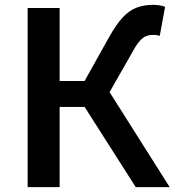

<svg xmlns="http://www.w3.org/2000/svg" viewBox="-20 -772 720 792"><path d="M94 0V-739H226V-438H329L429 -617Q459 -671 486 -700Q513 -729 543.5 -740.5Q574 -752 611 -752Q624 -752 637.5 -750Q651 -748 661 -744L639 -624Q631 -627 623 -627.5Q615 -628 610 -628Q594 -628 580.5 -622Q567 -616 553 -599Q539 -582 521 -548L432 -392L680 0H540L329 -331H226V0Z"/></svg>

Font: Noto Sans JP SemiBold
Style: Regular
Weight: 600
Designer: Ryoko NISHIZUKA  (kana, bopomofo & ideographs); Paul D. Hunt (Latin, Greek & Cyrillic); Sandoll Communications , Soo-you
Foundry: Adobe
Version: Version 2.004-H2;hotconv 1.0.118;makeotfexe 2.5.65603